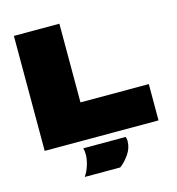

<svg xmlns="http://www.w3.org/2000/svg" viewBox="-129 -810 1038 1129"><g transform="rotate(-15 390.0 -245.5)"><path d="M59 0V-700H336V-221H752V0ZM247 209Q266 181 276.5 146.5Q287 112 287 84Q287 60 282 44H540Q545 55 545 68Q545 112 519 149.5Q493 187 463 209Z"/></g></svg>

Font: Georama Extended Black
Style: Regular
Weight: 900
Width: 7
Designer: Jean-Baptiste Levee
Foundry: Production Type
Version: Version 1.000